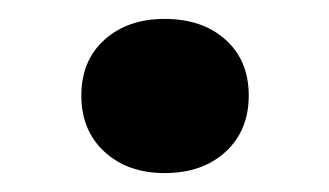

<svg xmlns="http://www.w3.org/2000/svg" viewBox="-20 -172 348 203"><path d="M154 11Q115 11 90.5 -11.5Q66 -34 66 -71Q66 -108 90.5 -130Q115 -152 154 -152Q194 -152 218.5 -130Q243 -108 243 -71Q243 -34 218.5 -11.5Q194 11 154 11Z"/></svg>

Font: Roboto Serif 20pt Medium
Style: Regular
Weight: 500
Version: Version 1.008